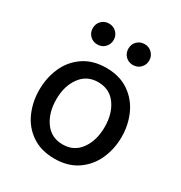

<svg xmlns="http://www.w3.org/2000/svg" viewBox="-177 -874 945 1005"><g transform="rotate(30 296.0 -371.0)"><path d="M48 -266Q48 -339 75.5 -401.5Q103 -464 159 -502.5Q215 -541 296 -541Q377 -541 433 -502.5Q489 -464 517 -401.5Q545 -339 545 -267Q545 -195 517 -132.5Q489 -70 433 -31.5Q377 7 296 7Q215 7 159 -31Q103 -69 75.5 -131.5Q48 -194 48 -266ZM442 -268Q442 -349 403.5 -402Q365 -455 296 -455Q228 -455 189 -401.5Q150 -348 150 -268Q150 -187 188.5 -133Q227 -79 296 -79Q365 -79 403.5 -133Q442 -187 442 -268ZM344 -686Q344 -713 362 -731Q380 -749 407 -749Q434 -749 452 -730.5Q470 -712 470 -686Q470 -660 452 -641.5Q434 -623 407 -623Q380 -623 362 -641Q344 -659 344 -686ZM129 -686Q129 -713 147 -731Q165 -749 192 -749Q219 -749 237 -730.5Q255 -712 255 -686Q255 -660 237 -641.5Q219 -623 192 -623Q165 -623 147 -641Q129 -659 129 -686Z"/></g></svg>

Font: Be Vietnam Medium
Style: Regular
Weight: 500
Designer: Gabriel Lam
Foundry: TypeRant
Version: Version 4.000